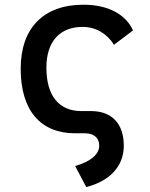

<svg xmlns="http://www.w3.org/2000/svg" viewBox="-20 -547 626 802"><path d="M340.3 234.4C439.9 209 497.1 146.5 497.1 61.5C497.1 -28.8 448.7 -81.5 364.3 -83H320.3C226.6 -83 173.8 -146.5 173.8 -264.6C173.8 -373 229.5 -434.6 325.2 -434.6C379.4 -434.6 426.8 -407.2 456.1 -359.9L535.6 -419.9C504.9 -488.3 429.7 -527.3 329.1 -527.3C160.6 -527.3 66.4 -428.7 66.4 -259.8C66.4 -85.9 148.9 9.8 293.9 9.8H337.4C373.5 10.7 394.5 29.8 394.5 61.5C394.5 97.7 357.9 128.4 293.9 146.5Z"/></svg>

Font: Cascadia Code PL
Style: Regular
Weight: 400
Monospace: yes
Designer: Aaron Bell
Foundry: Saja Typeworks
Version: Version 2404.023